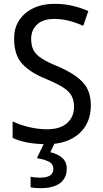

<svg xmlns="http://www.w3.org/2000/svg" viewBox="-20 -837 539 1004"><path d="M455 -286Q455 -192 392.5 -137.5Q330 -83 225 -83Q171 -83 125 -91.5Q79 -100 46 -116V-202Q81 -185 129.5 -173Q178 -161 226 -161Q295 -161 331 -193.5Q367 -226 367 -278Q367 -313 353.5 -337Q340 -361 308 -381Q276 -401 221 -424Q139 -457 96.5 -503Q54 -549 54 -633Q53 -689 80 -730.5Q107 -772 155 -794.5Q203 -817 265 -817Q317 -817 362 -806Q407 -795 442 -779L415 -702Q380 -718 342 -728Q304 -738 264 -738Q205 -738 174 -709Q143 -680 143 -634Q143 -597 156 -573.5Q169 -550 199.5 -530.5Q230 -511 282 -490Q367 -454 411 -409Q455 -364 455 -286ZM329 45Q329 94 294 120.5Q259 147 192 147Q158 147 140 142V87Q159 92 189 92Q259 92 259 47Q259 20 235 8Q211 -4 173 -10L213 -93H268L243 -41Q281 -33 305 -12Q329 9 329 45Z"/></svg>

Font: Noto Sans Kannada UI SemiCondensed
Style: Regular
Weight: 400
Width: 4
Designer: Jelle Bosma - Monotype Design Team
Foundry: Monotype Imaging Inc.
Version: Version 2.005; ttfautohint (v1.8.4.7-5d5b)